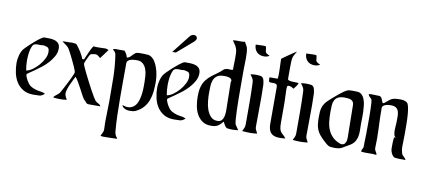

<svg xmlns="http://www.w3.org/2000/svg" viewBox="-84 -1066 3617 1635"><g transform="rotate(10 1724.5 -248.5)"><path d="M229 -491Q249 -491 273 -490.5Q297 -490 317.5 -484Q338 -478 352 -463Q366 -448 366 -419Q366 -384 348.5 -352Q331 -320 305.5 -292Q280 -264 249.5 -240.5Q219 -217 193.5 -199.5Q168 -182 150.5 -170Q133 -158 133 -154Q133 -149 136 -140.5Q139 -132 143 -123Q147 -114 151.5 -106Q156 -98 159 -94Q175 -68 196 -56.5Q217 -45 238 -39.5Q259 -34 279.5 -31.5Q300 -29 317 -20Q295 2 271.5 3.5Q248 5 220 5Q168 5 132 -16.5Q96 -38 74 -72.5Q52 -107 42.5 -151Q33 -195 33 -240Q33 -253 35.5 -270Q38 -287 42.5 -303.5Q47 -320 54 -335Q61 -350 70 -361Q75 -367 87 -379Q99 -391 114.5 -405.5Q130 -420 147 -435Q164 -450 180 -462.5Q196 -475 209 -483Q222 -491 229 -491ZM117 -275Q117 -252 119 -230.5Q121 -209 125 -187Q151 -191 179 -211Q207 -231 230.5 -258Q254 -285 269.5 -315.5Q285 -346 285 -372Q285 -389 282 -398Q279 -407 273 -411.5Q267 -416 257 -418.5Q247 -421 233 -424Q215 -420 196 -422Q177 -424 159 -419Q145 -415 137 -396.5Q129 -378 124.5 -355Q120 -332 118.5 -309.5Q117 -287 117 -275Z M386 -485Q407 -488 428 -487Q449 -486 470 -489Q481 -486 493.5 -486Q506 -486 514 -475Q533 -451 550.5 -423Q568 -395 579 -366H594Q609 -397 621.5 -428.5Q634 -460 653 -489Q679 -486 705 -487.5Q731 -489 757 -489Q765 -489 772 -486Q779 -483 786 -480Q770 -460 756.5 -440.5Q743 -421 727 -401Q716 -408 706.5 -417Q697 -426 683 -426Q676 -426 659.5 -423Q643 -420 638 -415Q635 -412 629 -399.5Q623 -387 616.5 -373Q610 -359 605 -347Q600 -335 600 -331Q600 -325 609.5 -303Q619 -281 634 -250.5Q649 -220 667 -185.5Q685 -151 701.5 -120Q718 -89 732 -66Q746 -43 752 -36Q763 -24 778 -17.5Q793 -11 801 4H697Q683 4 673.5 -9Q664 -22 653 -30Q639 -51 627 -74.5Q615 -98 602.5 -121Q590 -144 577 -166.5Q564 -189 549 -208Q542 -194 531.5 -173.5Q521 -153 511.5 -131.5Q502 -110 495.5 -89Q489 -68 489 -53Q489 -39 496 -26.5Q503 -14 509 -1Q494 1 479.5 2Q465 3 450 3Q435 3 420.5 2Q406 1 391 -1Q395 -9 401.5 -15Q408 -21 415 -26.5Q422 -32 429 -37.5Q436 -43 441 -50Q444 -55 452.5 -70Q461 -85 471.5 -105Q482 -125 493.5 -147.5Q505 -170 514.5 -190Q524 -210 530 -225Q536 -240 536 -244Q536 -248 530.5 -262.5Q525 -277 516 -297Q507 -317 496.5 -339Q486 -361 476 -381Q466 -401 457.5 -416Q449 -431 446 -436Q437 -449 418 -462Q399 -475 386 -485Z M1047 -501Q1055 -501 1068.5 -501Q1082 -501 1096.5 -500.5Q1111 -500 1123.5 -498.5Q1136 -497 1142 -494Q1167 -482 1183.5 -456.5Q1200 -431 1210 -400.5Q1220 -370 1224.5 -338.5Q1229 -307 1229 -282Q1229 -240 1225 -200Q1221 -160 1208 -124.5Q1195 -89 1170 -59.5Q1145 -30 1103 -10Q1092 -5 1079.5 -3.5Q1067 -2 1056 -2Q1046 -2 1034.5 -3.5Q1023 -5 1013 -9.5Q1003 -14 995 -21Q987 -28 984 -40Q995 -36 1006.5 -33Q1018 -30 1029 -30Q1056 -30 1075 -42.5Q1094 -55 1105.5 -75Q1117 -95 1123 -120Q1129 -145 1132 -171.5Q1135 -198 1135 -223Q1135 -248 1135 -267Q1135 -291 1132.5 -321Q1130 -351 1120.5 -376.5Q1111 -402 1092 -419.5Q1073 -437 1041 -437Q1030 -437 1015 -436Q1000 -435 986.5 -431Q973 -427 963.5 -418.5Q954 -410 954 -395Q954 -327 953.5 -252Q953 -177 953.5 -100.5Q954 -24 956 50.5Q958 125 964 192Q967 225 989 247L984 252Q961 252 937.5 253Q914 254 890 254Q879 254 868 254Q857 254 846 252Q848 242 852 235Q856 228 859 221.5Q862 215 864.5 207Q867 199 866 187Q863 126 865.5 64Q868 2 868 -59Q868 -158 866.5 -255.5Q865 -353 850 -450Q847 -467 840 -474.5Q833 -482 821 -494Q831 -499 846 -499H920Q942 -477 950 -444Q967 -447 976.5 -456Q986 -465 995 -475Q1004 -485 1015.5 -493Q1027 -501 1047 -501Z M1445 -491Q1465 -491 1489 -490.5Q1513 -490 1533.5 -484Q1554 -478 1568 -463Q1582 -448 1582 -419Q1582 -384 1564.5 -352Q1547 -320 1521.5 -292Q1496 -264 1465.5 -240.5Q1435 -217 1409.5 -199.5Q1384 -182 1366.5 -170Q1349 -158 1349 -154Q1349 -149 1352 -140.5Q1355 -132 1359 -123Q1363 -114 1367.5 -106Q1372 -98 1375 -94Q1391 -68 1412 -56.5Q1433 -45 1454 -39.5Q1475 -34 1495.5 -31.5Q1516 -29 1533 -20Q1511 2 1487.5 3.5Q1464 5 1436 5Q1384 5 1348 -16.5Q1312 -38 1290 -72.5Q1268 -107 1258.5 -151Q1249 -195 1249 -240Q1249 -253 1251.5 -270Q1254 -287 1258.5 -303.5Q1263 -320 1270 -335Q1277 -350 1286 -361Q1291 -367 1303 -379Q1315 -391 1330.5 -405.5Q1346 -420 1363 -435Q1380 -450 1396 -462.5Q1412 -475 1425 -483Q1438 -491 1445 -491ZM1333 -275Q1333 -252 1335 -230.5Q1337 -209 1341 -187Q1367 -191 1395 -211Q1423 -231 1446.5 -258Q1470 -285 1485.5 -315.5Q1501 -346 1501 -372Q1501 -389 1498 -398Q1495 -407 1489 -411.5Q1483 -416 1473 -418.5Q1463 -421 1449 -424Q1431 -420 1412 -422Q1393 -424 1375 -419Q1361 -415 1353 -396.5Q1345 -378 1340.5 -355Q1336 -332 1334.5 -309.5Q1333 -287 1333 -275ZM1486 -673 1354 -559H1323L1440 -708Q1451 -723 1460.5 -728Q1470 -733 1482 -733Q1494 -733 1501.5 -726Q1509 -719 1509 -707Q1509 -700 1503.5 -692Q1498 -684 1486 -673Z M1814 -746Q1840 -750 1866 -748.5Q1892 -747 1918 -751Q1923 -740 1931.5 -727Q1940 -714 1943 -702Q1947 -687 1948.5 -663.5Q1950 -640 1950 -615Q1950 -590 1949 -565.5Q1948 -541 1948 -524Q1948 -508 1948 -468Q1948 -428 1948 -377.5Q1948 -327 1948.5 -271.5Q1949 -216 1950.5 -168Q1952 -120 1955 -86Q1958 -52 1962 -44Q1968 -33 1976.5 -22Q1985 -11 1992 0Q1979 2 1967 3Q1955 4 1942 4Q1930 4 1917.5 3Q1905 2 1893 0Q1880 -8 1872.5 -22.5Q1865 -37 1858 -50Q1845 -36 1835 -26Q1825 -16 1814 -9.5Q1803 -3 1789.5 0Q1776 3 1755 3Q1709 3 1679.5 -18.5Q1650 -40 1632.5 -73Q1615 -106 1608.5 -146Q1602 -186 1602 -222Q1602 -274 1611.5 -307.5Q1621 -341 1640 -366.5Q1659 -392 1687.5 -414Q1716 -436 1755 -464Q1764 -471 1773.5 -481Q1783 -491 1794 -494Q1809 -499 1825.5 -497Q1842 -495 1858 -498Q1858 -521 1859 -544.5Q1860 -568 1860 -591Q1860 -619 1859.5 -638.5Q1859 -658 1854.5 -674.5Q1850 -691 1840.5 -707Q1831 -723 1814 -746ZM1692 -263Q1692 -237 1695.5 -200Q1699 -163 1710.5 -129Q1722 -95 1744 -71Q1766 -47 1802 -47Q1830 -47 1842.5 -64.5Q1855 -82 1859 -107Q1863 -132 1862 -159.5Q1861 -187 1861 -206Q1861 -252 1859.5 -298Q1858 -344 1858 -390Q1864 -405 1858.5 -414Q1853 -423 1841.5 -427.5Q1830 -432 1816.5 -433Q1803 -434 1794 -434Q1754 -434 1733 -419Q1712 -404 1703 -379.5Q1694 -355 1693 -324.5Q1692 -294 1692 -263Z M2012 -744Q2027 -744 2041.5 -745Q2056 -746 2071 -746Q2079 -746 2085.5 -746Q2092 -746 2100 -744Q2105 -726 2105 -715.5Q2105 -705 2107 -698.5Q2109 -692 2116.5 -686Q2124 -680 2145 -670Q2134 -663 2122 -660Q2110 -657 2098 -657Q2058 -657 2035 -681Q2012 -705 2012 -744ZM2012 -487Q2024 -489 2036 -490Q2048 -491 2060 -491Q2068 -491 2083 -490Q2098 -489 2105 -487Q2123 -479 2128.5 -457.5Q2134 -436 2135 -419Q2138 -327 2136.5 -236Q2135 -145 2135 -53Q2135 -38 2142.5 -25.5Q2150 -13 2155 1Q2139 3 2124 4Q2109 5 2093 5Q2076 5 2059.5 4Q2043 3 2026 1Q2034 -13 2040 -27.5Q2046 -42 2046 -58Q2046 -149 2046 -241Q2046 -333 2042 -424Q2041 -443 2032 -458Q2023 -473 2012 -487Z M2369 -746Q2361 -732 2352 -717.5Q2343 -703 2339 -687Q2336 -676 2335 -651Q2334 -626 2334 -598Q2334 -570 2334 -543.5Q2334 -517 2334 -504Q2334 -495 2346 -491.5Q2358 -488 2374 -487Q2390 -486 2406 -486Q2422 -486 2429 -484Q2424 -468 2414 -455.5Q2404 -443 2394 -430Q2386 -433 2379 -438.5Q2372 -444 2364 -444Q2359 -447 2354 -447Q2346 -447 2339 -444Q2335 -431 2335 -412Q2335 -385 2337 -357.5Q2339 -330 2339 -302V-128Q2339 -91 2343.5 -73.5Q2348 -56 2356.5 -45.5Q2365 -35 2376 -26.5Q2387 -18 2399 0Q2373 3 2348 3Q2297 3 2274 -22.5Q2251 -48 2251 -99V-420Q2251 -435 2244 -440.5Q2237 -446 2226.5 -447Q2216 -448 2203.5 -447.5Q2191 -447 2181 -450Q2176 -459 2176 -469.5Q2176 -480 2176 -490H2246Q2249 -498 2249.5 -521.5Q2250 -545 2249 -572Q2248 -599 2247 -624.5Q2246 -650 2246 -662Q2250 -666 2269 -679Q2288 -692 2309 -707Q2330 -722 2348 -733.5Q2366 -745 2369 -746Z M2449 -744Q2464 -744 2478.5 -745Q2493 -746 2508 -746Q2516 -746 2522.5 -746Q2529 -746 2537 -744Q2542 -726 2542 -715.5Q2542 -705 2544 -698.5Q2546 -692 2553.5 -686Q2561 -680 2582 -670Q2571 -663 2559 -660Q2547 -657 2535 -657Q2495 -657 2472 -681Q2449 -705 2449 -744ZM2449 -487Q2461 -489 2473 -490Q2485 -491 2497 -491Q2505 -491 2520 -490Q2535 -489 2542 -487Q2560 -479 2565.5 -457.5Q2571 -436 2572 -419Q2575 -327 2573.5 -236Q2572 -145 2572 -53Q2572 -38 2579.5 -25.5Q2587 -13 2592 1Q2576 3 2561 4Q2546 5 2530 5Q2513 5 2496.5 4Q2480 3 2463 1Q2471 -13 2477 -27.5Q2483 -42 2483 -58Q2483 -149 2483 -241Q2483 -333 2479 -424Q2478 -443 2469 -458Q2460 -473 2449 -487Z M2930 -499Q2955 -499 2971 -484.5Q2987 -470 2996 -446.5Q3005 -423 3008.5 -394Q3012 -365 3013 -336.5Q3014 -308 3013 -282Q3012 -256 3012 -240Q3012 -208 3013 -179Q3014 -150 3008.5 -124Q3003 -98 2988 -76Q2973 -54 2941 -37Q2922 -27 2910 -19Q2898 -11 2887 -5.5Q2876 0 2861.5 3Q2847 6 2824 6Q2804 6 2791.5 4Q2779 2 2770 -3Q2761 -8 2752 -16Q2743 -24 2729 -37Q2704 -60 2688 -80Q2672 -100 2663 -122Q2654 -144 2651 -169.5Q2648 -195 2648 -230Q2648 -254 2649.5 -274.5Q2651 -295 2657 -313.5Q2663 -332 2674 -348.5Q2685 -365 2704 -382Q2717 -393 2736 -410.5Q2755 -428 2776 -445Q2797 -462 2817 -476.5Q2837 -491 2852 -496Q2858 -498 2868.5 -499Q2879 -500 2890 -500Q2901 -500 2911.5 -499.5Q2922 -499 2930 -499ZM2738 -289Q2738 -248 2742 -209.5Q2746 -171 2759.5 -138Q2773 -105 2798.5 -79Q2824 -53 2868 -37Q2876 -35 2879 -35Q2890 -35 2899.5 -40.5Q2909 -46 2912 -57Q2917 -62 2919 -76Q2921 -90 2921 -97Q2921 -168 2919 -238Q2917 -308 2917 -378Q2917 -397 2910 -407.5Q2903 -418 2891.5 -423Q2880 -428 2866 -429.5Q2852 -431 2837 -431Q2800 -431 2780 -420Q2760 -409 2750.5 -390Q2741 -371 2739.5 -345Q2738 -319 2738 -289Z M3034 -496Q3042 -498 3050.5 -498Q3059 -498 3067 -498Q3083 -498 3098 -497Q3113 -496 3128 -496Q3144 -489 3149.5 -472.5Q3155 -456 3162 -442H3173Q3195 -459 3207.5 -470Q3220 -481 3232 -487Q3244 -493 3260.5 -495.5Q3277 -498 3306 -498Q3322 -498 3337 -495Q3352 -492 3365 -482Q3375 -474 3381 -447.5Q3387 -421 3390 -384Q3393 -347 3393.5 -304Q3394 -261 3394 -221.5Q3394 -182 3393 -150Q3392 -118 3392 -103Q3392 -71 3405 -37Q3413 -28 3423.5 -18.5Q3434 -9 3439 3Q3414 3 3389.5 2.5Q3365 2 3340 -2Q3323 -15 3314 -35Q3305 -55 3305 -76Q3305 -100 3305.5 -124Q3306 -148 3310 -171H3326Q3313 -175 3308.5 -192Q3304 -209 3304 -229.5Q3304 -250 3306 -270.5Q3308 -291 3308 -304Q3308 -329 3308 -352.5Q3308 -376 3302 -394.5Q3296 -413 3280.5 -424Q3265 -435 3234 -435Q3226 -435 3213.5 -433.5Q3201 -432 3189.5 -428Q3178 -424 3170 -417Q3162 -410 3162 -398Q3162 -312 3166.5 -225Q3171 -138 3167 -52Q3167 -43 3170 -36.5Q3173 -30 3176.5 -24Q3180 -18 3183.5 -12Q3187 -6 3187 3Q3154 -1 3120.5 0.5Q3087 2 3054 -2Q3054 -17 3062 -28.5Q3070 -40 3069 -57Q3068 -83 3069.5 -108.5Q3071 -134 3071 -160Q3071 -173 3071 -197.5Q3071 -222 3071.5 -251Q3072 -280 3071.5 -311.5Q3071 -343 3070.5 -371Q3070 -399 3068.5 -420.5Q3067 -442 3064 -452Q3062 -458 3057 -462.5Q3052 -467 3047 -472Q3042 -477 3038 -482.5Q3034 -488 3034 -496Z"/></g></svg>

Font: Augsburger Schrift CAT
Style: Regular
Weight: 400
Designer: Peter Wiegel nach Roos&Junge Offenbach
Foundry: CAT-Fonts, Peter Wiegel
Version: Version 1.000